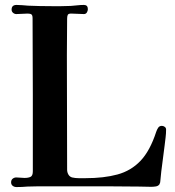

<svg xmlns="http://www.w3.org/2000/svg" viewBox="-20 -755 710 778"><path d="M653 -230Q653 -214 651 -198Q649 -182 647 -165Q643 -130 638 -95Q633 -60 630 -25Q630 -15 626 -8Q621 -1 611 0.5Q601 2 593 2Q581 2 569 1.5Q557 1 544 1Q481 0 418 0Q355 0 292 0H178Q156 0 134.5 0Q113 0 91 1Q80 2 69 2.5Q58 3 47 3Q38 3 31.5 -2Q25 -7 25 -16Q25 -26 31.5 -31Q38 -36 46 -36Q54 -36 62.5 -35Q71 -34 79 -34Q95 -34 104 -38.5Q113 -43 113 -61Q113 -216 113 -371.5Q113 -527 112 -681Q112 -693 107.5 -696.5Q103 -700 92 -700Q81 -700 69.5 -699Q58 -698 46 -698Q39 -698 33 -703Q27 -708 27 -716Q27 -735 47 -735Q58 -735 70 -734Q82 -733 94 -732Q118 -731 141.5 -730.5Q165 -730 189 -730Q209 -730 228.5 -730Q248 -730 267 -731Q281 -732 294 -733.5Q307 -735 320 -735Q336 -735 336 -718Q336 -711 332 -704.5Q328 -698 320 -698Q307 -698 294.5 -699Q282 -700 268 -700Q257 -700 254.5 -694.5Q252 -689 252 -679Q252 -642 251.5 -606Q251 -570 251 -533Q251 -417 251.5 -300Q252 -183 252 -67Q252 -57 257 -48Q262 -39 272 -36Q285 -33 299 -33Q313 -33 326 -33Q401 -33 456 -48Q511 -63 549.5 -103.5Q588 -144 613 -221Q616 -230 621 -237.5Q626 -245 636 -245Q642 -245 647.5 -241Q653 -237 653 -230Z"/></svg>

Font: Kaisei Tokumin
Style: Bold
Weight: 700
Designer: Font-Kai, 金井和夫
Foundry: KAZUO KANAI
Version: Version 5.003